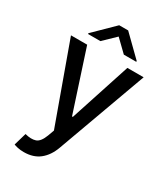

<svg xmlns="http://www.w3.org/2000/svg" viewBox="-229 -850 1023 1166"><g transform="rotate(30 283.0 -266.5)"><path d="M134.6 212Q109.7 212 90.9 207.7Q72.1 203.5 63.6 199.6L89.1 111.5Q133.2 123.2 162.8 113.3Q192.5 103.3 212.4 50.1L228 7.1L28.4 -545.5H142L280.2 -122.2H285.9L424 -545.5H538L310.7 79.5Q287.6 143.1 244.1 177.6Q200.6 212 134.6 212ZM200.6 -604.4 283 -683.9 365.1 -604.4H452.1V-610.1L314.3 -745H251.4L114 -610.1V-604.4Z"/></g></svg>

Font: Inter UI Medium
Style: Regular
Weight: 500
Designer: Rasmus Andersson
Foundry: rsms
Version: 3.2;8d6f07862